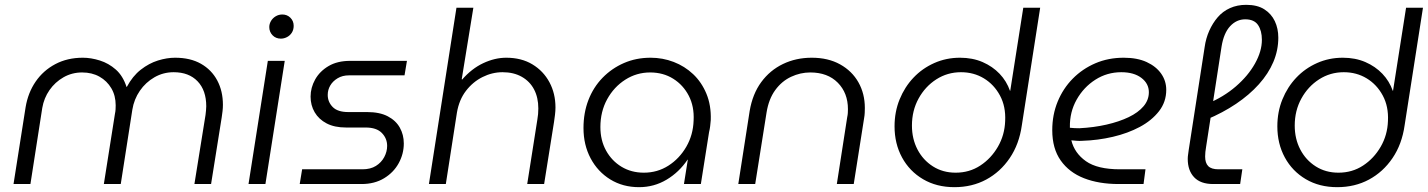

<svg xmlns="http://www.w3.org/2000/svg" viewBox="-20 -762 5913 795"><path d="M36 0 86 -318Q96 -378 127.5 -424Q159 -470 209 -496.5Q259 -523 323 -523Q357 -523 393.5 -511.5Q430 -500 459.5 -474Q489 -448 504 -402H505Q529 -447 563 -473.5Q597 -500 634 -511.5Q671 -523 705 -523Q768 -523 812 -498Q856 -473 879.5 -429Q903 -385 903 -328Q903 -315 901.5 -302Q900 -289 898 -276L854 0H785L831 -286Q832 -295 833 -304.5Q834 -314 834 -322Q834 -388 798 -425.5Q762 -463 699 -463Q656 -463 619.5 -442Q583 -421 559 -386Q535 -351 528 -308L480 0H410L456 -291Q458 -300 458.5 -309Q459 -318 459 -326Q459 -366 441 -396.5Q423 -427 392 -444.5Q361 -462 320 -462Q278 -462 243 -442Q208 -422 185 -389Q162 -356 155 -315L106 0Z M1009 0 1089 -510H1159L1079 0ZM1143 -602Q1122 -602 1108.5 -616Q1095 -630 1095 -650Q1095 -663 1102 -675Q1109 -687 1121.5 -694.5Q1134 -702 1149 -702Q1169 -702 1182.5 -688.5Q1196 -675 1196 -655Q1196 -639 1188.5 -627Q1181 -615 1168.5 -608.5Q1156 -602 1143 -602Z M1221 0 1231 -61H1481Q1514 -61 1536.5 -75Q1559 -89 1571 -111.5Q1583 -134 1583 -158Q1583 -189 1561 -211.5Q1539 -234 1494 -234H1413Q1365 -234 1332.5 -251Q1300 -268 1283 -297Q1266 -326 1266 -362Q1266 -399 1285 -433Q1304 -467 1340.5 -488.5Q1377 -510 1430 -510H1665L1655 -450H1425Q1398 -450 1378 -438Q1358 -426 1347.5 -408Q1337 -390 1337 -369Q1337 -340 1357.5 -319Q1378 -298 1422 -298H1500Q1552 -298 1585.5 -280.5Q1619 -263 1635.5 -233.5Q1652 -204 1652 -168Q1652 -125 1631 -86.5Q1610 -48 1570.5 -24Q1531 0 1477 0Z M1756 0 1870 -730H1940L1892 -435L1893 -432Q1933 -478 1981 -500.5Q2029 -523 2076 -523Q2139 -523 2184.5 -495.5Q2230 -468 2255 -421.5Q2280 -375 2280 -317Q2280 -303 2278 -286.5Q2276 -270 2274 -257L2233 0H2163L2205 -267Q2207 -278 2208 -289.5Q2209 -301 2209 -313Q2209 -358 2191.5 -391.5Q2174 -425 2140.5 -444Q2107 -463 2061 -463Q2018 -463 1978 -443Q1938 -423 1909.5 -386Q1881 -349 1872 -296L1826 0Z M2626 13Q2559 13 2507 -19Q2455 -51 2425.5 -106.5Q2396 -162 2396 -232Q2396 -295 2416.5 -348Q2437 -401 2475 -440Q2513 -479 2563.5 -501Q2614 -523 2674 -523Q2724 -523 2769.5 -505.5Q2815 -488 2850 -455Q2885 -422 2905 -374Q2925 -326 2923 -265Q2922 -252 2920.5 -239.5Q2919 -227 2916 -215L2882 0H2812L2828 -101H2827Q2792 -49 2740 -18Q2688 13 2626 13ZM2646 -47Q2702 -47 2747.5 -76Q2793 -105 2821.5 -154Q2850 -203 2852 -263Q2855 -321 2832 -365.5Q2809 -410 2767.5 -436Q2726 -462 2672 -462Q2616 -462 2569 -432Q2522 -402 2494 -351Q2466 -300 2466 -236Q2466 -181 2489.5 -138.5Q2513 -96 2553.5 -71.5Q2594 -47 2646 -47Z M3037 0 3084 -302Q3096 -373 3132 -422Q3168 -471 3222 -497Q3276 -523 3341 -523Q3409 -523 3458.5 -495.5Q3508 -468 3534.5 -421Q3561 -374 3561 -315Q3561 -306 3560.5 -295Q3560 -284 3558 -273L3515 0H3445L3488 -277Q3490 -286 3490.5 -294Q3491 -302 3491 -310Q3491 -377 3449 -419.5Q3407 -462 3335 -462Q3294 -462 3255.5 -444Q3217 -426 3190 -389Q3163 -352 3154 -296L3107 0Z M3932 13Q3858 13 3802 -20Q3746 -53 3715 -110Q3684 -167 3684 -239Q3684 -299 3705 -350.5Q3726 -402 3762.5 -440.5Q3799 -479 3848.5 -501Q3898 -523 3955 -523Q4007 -523 4048.5 -505Q4090 -487 4119 -456.5Q4148 -426 4162 -386H4163L4217 -730H4287L4211 -243Q4200 -165 4161 -107.5Q4122 -50 4063.5 -18.5Q4005 13 3932 13ZM3937 -47Q3994 -47 4039 -76.5Q4084 -106 4112 -154.5Q4140 -203 4142 -261Q4145 -321 4120.5 -366.5Q4096 -412 4054 -437.5Q4012 -463 3959 -463Q3903 -463 3857 -433.5Q3811 -404 3783.5 -354Q3756 -304 3756 -242Q3756 -187 3779 -143Q3802 -99 3843 -73Q3884 -47 3937 -47Z M4612 0Q4530 0 4468.5 -24Q4407 -48 4372 -97.5Q4337 -147 4337 -223Q4337 -287 4359.5 -341.5Q4382 -396 4422 -436.5Q4462 -477 4515.5 -500Q4569 -523 4633 -523Q4689 -523 4728 -505Q4767 -487 4788 -457Q4809 -427 4809 -390Q4809 -340 4779 -301.5Q4749 -263 4699.5 -236.5Q4650 -210 4588 -195.5Q4526 -181 4462 -179Q4450 -178 4438.5 -179Q4427 -180 4416 -181Q4429 -128 4476.5 -94.5Q4524 -61 4617 -61H4723L4715 0ZM4410 -233Q4419 -232 4429 -231.5Q4439 -231 4449 -231Q4509 -234 4561.5 -246Q4614 -258 4653.5 -277Q4693 -296 4715 -322Q4737 -348 4737 -380Q4737 -416 4706 -439.5Q4675 -463 4623 -463Q4564 -463 4515.5 -432Q4467 -401 4438 -349.5Q4409 -298 4410 -236Q4410 -235 4410 -234.5Q4410 -234 4410 -233Z M5003 0Q4951 0 4924.5 -28Q4898 -56 4898 -104Q4898 -113 4899.5 -122.5Q4901 -132 4902 -141L4968 -567Q4973 -603 4987 -634.5Q5001 -666 5022 -690.5Q5043 -715 5073 -728.5Q5103 -742 5140 -742Q5186 -742 5215 -723.5Q5244 -705 5258.5 -674.5Q5273 -644 5273 -606Q5273 -554 5252.5 -505.5Q5232 -457 5192.5 -413Q5153 -369 5098 -332Q5043 -295 4976 -267L4978 -332Q5046 -360 5097 -404Q5148 -448 5176.5 -499Q5205 -550 5205 -597Q5205 -635 5189 -658.5Q5173 -682 5136 -682Q5100 -682 5073.5 -653.5Q5047 -625 5038 -569L4974 -154Q4972 -143 4971 -133Q4970 -123 4970 -114Q4970 -87 4983 -74Q4996 -61 5025 -61H5124L5115 0Z M5517 13Q5443 13 5387 -20Q5331 -53 5300 -110Q5269 -167 5269 -239Q5269 -299 5290 -350.5Q5311 -402 5347.5 -440.5Q5384 -479 5433.5 -501Q5483 -523 5540 -523Q5592 -523 5633.5 -505Q5675 -487 5704 -456.5Q5733 -426 5747 -386H5748L5802 -730H5872L5796 -243Q5785 -165 5746 -107.5Q5707 -50 5648.5 -18.5Q5590 13 5517 13ZM5522 -47Q5579 -47 5624 -76.5Q5669 -106 5697 -154.5Q5725 -203 5727 -261Q5730 -321 5705.5 -366.5Q5681 -412 5639 -437.5Q5597 -463 5544 -463Q5488 -463 5442 -433.5Q5396 -404 5368.5 -354Q5341 -304 5341 -242Q5341 -187 5364 -143Q5387 -99 5428 -73Q5469 -47 5522 -47Z"/></svg>

Font: MuseoModerno Thin Light
Style: Italic
Weight: 300
Italic angle: -9°
Version: Version 1.003